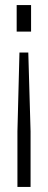

<svg xmlns="http://www.w3.org/2000/svg" viewBox="-20 -540 189 760"><path d="M57 -332 49 -20V200H101V-20L92 -332ZM46 -415H103V-520H46Z"/></svg>

Font: Aspekta 200
Style: Regular
Weight: 200
Designer: Ivo Dolenc
Version: Version 2.000